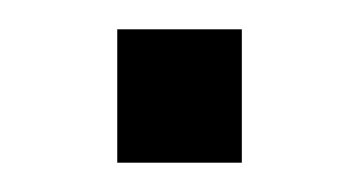

<svg xmlns="http://www.w3.org/2000/svg" viewBox="-20 -111 245 131"><path d="M60 0V-91H145V0Z"/></svg>

Font: Saira SemiCondensed
Style: Regular
Weight: 400
Width: 4
Designer: Hector Gatti with collaboration of the Omnibus-Type team
Foundry: Omnibus-Type
Version: Version 1.101